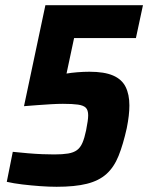

<svg xmlns="http://www.w3.org/2000/svg" viewBox="-20 -708 568 736"><path d="M197 8Q168 8 133.5 5.5Q99 3 65.5 -1Q32 -5 6 -11L29 -126Q58 -123 87 -120.5Q116 -118 142.5 -117Q169 -116 188 -116Q220 -116 241 -119.5Q262 -123 275 -132.5Q288 -142 296 -160.5Q304 -179 310 -208Q314 -229 316 -242.5Q318 -256 318 -266Q318 -286 309 -295Q300 -304 279 -307Q258 -310 221 -310Q201 -310 175.5 -308.5Q150 -307 123.5 -305Q97 -303 72 -301L154 -688H528L501 -562H264L235 -426Q252 -429 276 -431Q300 -433 323 -433Q380 -433 413.5 -418.5Q447 -404 461.5 -375Q476 -346 476 -304Q476 -285 473.5 -263.5Q471 -242 466 -217Q452 -154 434.5 -110.5Q417 -67 388 -41Q359 -15 313 -3.5Q267 8 197 8Z"/></svg>

Font: Saira SemiCondensed
Style: Bold Italic
Weight: 700
Width: 4
Italic angle: -12°
Designer: Hector Gatti with collaboration of the Omnibus-Type team
Foundry: Omnibus-Type
Version: Version 1.101